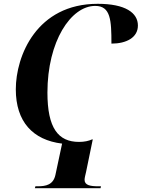

<svg xmlns="http://www.w3.org/2000/svg" viewBox="-20 -748 744 1008"><path d="M163 240H508L510 230H497C455 230 424 225 424 196C424 186 428 172 432 154L467 -16H463C445 -8 423 -3 395 -3C285 -3 229 -76 229 -262C229 -531 352 -717 480 -717C561 -717 565 -642 565 -519C644 -519 704 -551 704 -614C704 -681 638 -728 493 -728C172 -728 63 -454 63 -279C63 -109 152 -13 306 6L271 170C260 222 221 230 179 230H166Z"/></svg>

Font: Noto Serif Display
Style: Bold Italic
Weight: 700
Italic angle: -12°
Designer: Monotype Design Team
Foundry: Monotype Imaging Inc.
Version: Version 2.009